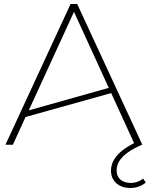

<svg xmlns="http://www.w3.org/2000/svg" viewBox="-20 -720 745 955"><path d="M692 168C676 182 653 190 631 190C590 190 560 169 560 128C560 92 580 46 686 0H688L364 -700H331L7 0H44L107 -138L533 -257L647 -8C554 39 532 89 532 129C532 182 572 215 628 215C657 215 682 207 705 188ZM348 -661 521 -283 123 -171Z"/></svg>

Font: Talent ExtraLight
Style: Regular
Weight: 200
Designer: Mike Powis
Version: Version 1.001;hotconv 1.0.109;makeotfexe 2.5.65596